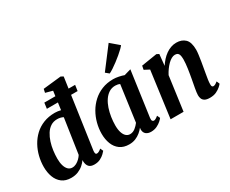

<svg xmlns="http://www.w3.org/2000/svg" viewBox="-126 -1278 2039 1704"><g transform="rotate(-30 894.0 -426.0)"><path d="M486 -100.5Q484 -82.5 487.5 -73Q491 -63.5 501.5 -63.5Q510 -63.5 520.5 -68.5Q531 -73.5 547.5 -87L561 -57Q555 -49.5 538.5 -33.2Q522 -17 495.8 -3.5Q469.5 10 434 10Q397.5 10 380 -8Q362.5 -26 360 -60V-77.5Q346 -56.5 323.2 -36.5Q300.5 -16.5 269 -3.2Q237.5 10 197.5 10Q140 10 103.2 -18Q66.5 -46 49.2 -92.8Q32 -139.5 32 -195.5Q32 -249 45 -302.2Q58 -355.5 84 -402.5Q110 -449.5 148.8 -486Q187.5 -522.5 239.8 -543.2Q292 -564 357 -564Q371 -564 387 -561.8Q403 -559.5 417 -556L442.5 -741L370.5 -760.5L378.5 -797L562.5 -817L587 -803.5ZM407 -490Q394.5 -497 379 -500.8Q363.5 -504.5 346 -504.5Q307.5 -504.5 278.8 -485.8Q250 -467 229.8 -434.8Q209.5 -402.5 196.8 -362.8Q184 -323 178.5 -280.8Q173 -238.5 173 -199.5Q173 -158.5 182.2 -128Q191.5 -97.5 208.8 -81Q226 -64.5 250 -64.5Q272 -64.5 291.8 -75Q311.5 -85.5 327.8 -101.5Q344 -117.5 354 -134ZM322 -688.5H637.5L629 -629.5H314Z M1066.5 -101.5Q1064 -80.5 1069.8 -72Q1075.5 -63.5 1085.5 -63.5Q1093.5 -63.5 1104 -69Q1114.5 -74.5 1130 -87.5L1144 -57.5Q1138.5 -49 1120.8 -32.8Q1103 -16.5 1076 -3.2Q1049 10 1014.5 10Q983.5 10 964 -5.5Q944.5 -21 943.5 -52L945.5 -71Q930 -51 907.8 -32.5Q885.5 -14 856.5 -2Q827.5 10 791.5 10Q734.5 10 697.2 -17Q660 -44 642 -90.2Q624 -136.5 624 -193.5Q624 -247.5 638 -301Q652 -354.5 679.2 -401.8Q706.5 -449 746.5 -485.5Q786.5 -522 838.5 -542.8Q890.5 -563.5 953.5 -563.5Q980 -563.5 1010.2 -557.2Q1040.5 -551 1061.5 -543L1131 -563ZM987.5 -494.5Q977.5 -499.5 966 -502Q954.5 -504.5 941.5 -504.5Q904.5 -504.5 876 -486Q847.5 -467.5 826.5 -436Q805.5 -404.5 792.2 -364.5Q779 -324.5 772.5 -281.5Q766 -238.5 766 -197.5Q766 -154.5 775.8 -124.8Q785.5 -95 802.8 -80Q820 -65 842.5 -65Q857.5 -65 871 -70.2Q884.5 -75.5 896.2 -84.5Q908 -93.5 918.2 -104.5Q928.5 -115.5 937 -126.5ZM920 -650 1081.5 -862.5 1166.5 -790Q1160 -780 1142 -762.2Q1124 -744.5 1099.2 -723.8Q1074.5 -703 1047.8 -682.8Q1021 -662.5 996.2 -646.2Q971.5 -630 954 -622Z M1410 -437Q1427.5 -464 1448.2 -487Q1469 -510 1493.2 -527.2Q1517.5 -544.5 1544.5 -554.2Q1571.5 -564 1601.5 -564Q1656.5 -564 1690.2 -531.8Q1724 -499.5 1724 -420.5Q1724 -402.5 1720 -371.8Q1716 -341 1710.5 -307.5Q1705 -274 1700 -246.5Q1696 -221.5 1690.8 -193.5Q1685.5 -165.5 1681.8 -139.2Q1678 -113 1678 -93Q1677.5 -75.5 1682.8 -69.8Q1688 -64 1694.5 -64Q1703.5 -64 1713.8 -69Q1724 -74 1740 -87L1753 -56.5Q1748 -49 1730.5 -33Q1713 -17 1685 -3.5Q1657 10 1618 10Q1584.5 10 1566.5 -0.2Q1548.5 -10.5 1541.8 -27.5Q1535 -44.5 1535.5 -64Q1535.5 -76.5 1538 -94.2Q1540.5 -112 1544.2 -133Q1548 -154 1552.2 -176Q1556.5 -198 1560 -218Q1563.5 -239 1567.8 -263Q1572 -287 1575.5 -312Q1579 -337 1581.2 -360.8Q1583.5 -384.5 1583.5 -405.5Q1583 -433.5 1578.2 -449Q1573.5 -464.5 1563.2 -470.8Q1553 -477 1536.5 -477Q1520 -477 1501.2 -466.8Q1482.5 -456.5 1464.2 -438.5Q1446 -420.5 1429.2 -397.2Q1412.5 -374 1399 -348L1351.5 0H1218.5L1282 -473L1230.5 -500L1238 -538.5L1398 -564L1421.5 -552Z"/></g></svg>

Font: Merriweather 28pt
Style: Bold Italic
Weight: 700
Italic angle: -7.8°
Version: Version 2.101